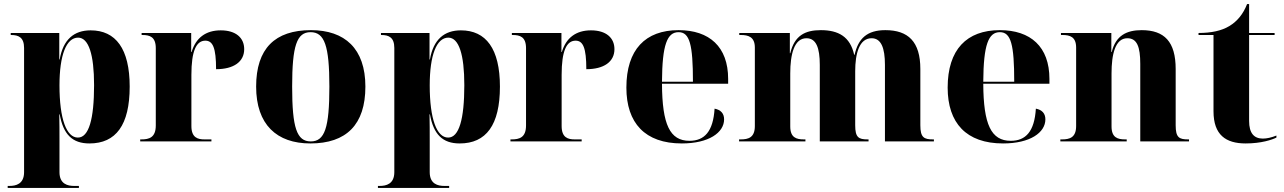

<svg xmlns="http://www.w3.org/2000/svg" viewBox="-20 -699 6348 949"><path d="M18 230H370V220H346C315 220 274 211 274 152V-3C274 -47 274 -93 273 -134H275C293 -34 338 10 422 10C553 10 621 -81 621 -271C621 -458 552 -549 428 -549C346 -549 292 -504 275 -405H273V-536H33V-526H35C72 -526 99 -514 99 -462V152C99 211 58 220 27 220H18ZM365 -19C309 -19 274 -110 274 -277C274 -427 308 -513 366 -513C418 -513 445 -430 445 -278C445 -110 419 -19 365 -19Z M673 0H1025V-10H991C958 -10 926 -18 926 -76V-329C926 -447 950 -498 995 -498C1032 -498 1048 -462 1048 -357C1134 -357 1187 -393 1187 -456C1187 -512 1146 -549 1071 -549C997 -549 948 -512 927 -442H925V-536H680V-526H684C720 -526 750 -517 750 -461V-79C750 -19 717 -10 679 -10H673Z M1514 10C1692 10 1786 -83 1786 -271C1786 -459 1684 -550 1517 -550C1339 -550 1246 -459 1246 -271C1246 -83 1348 10 1514 10ZM1516 0C1447 0 1424 -67 1424 -271C1424 -473 1447 -540 1515 -540C1584 -540 1608 -473 1608 -271C1608 -67 1585 0 1516 0Z M1848 230H2200V220H2176C2145 220 2104 211 2104 152V-3C2104 -47 2104 -93 2103 -134H2105C2123 -34 2168 10 2252 10C2383 10 2451 -81 2451 -271C2451 -458 2382 -549 2258 -549C2176 -549 2122 -504 2105 -405H2103V-536H1863V-526H1865C1902 -526 1929 -514 1929 -462V152C1929 211 1888 220 1857 220H1848ZM2195 -19C2139 -19 2104 -110 2104 -277C2104 -427 2138 -513 2196 -513C2248 -513 2275 -430 2275 -278C2275 -110 2249 -19 2195 -19Z M2503 0H2855V-10H2821C2788 -10 2756 -18 2756 -76V-329C2756 -447 2780 -498 2825 -498C2862 -498 2878 -462 2878 -357C2964 -357 3017 -393 3017 -456C3017 -512 2976 -549 2901 -549C2827 -549 2778 -512 2757 -442H2755V-536H2510V-526H2514C2550 -526 2580 -517 2580 -461V-79C2580 -19 2547 -10 2509 -10H2503Z M3350 10C3484 10 3559 -44 3559 -109C3559 -138 3543 -156 3512 -162C3505 -49 3462 -3 3388 -3C3291 -3 3253 -83 3252 -285H3579V-309C3579 -468 3486 -550 3334 -550C3170 -550 3076 -454 3076 -266C3076 -91 3168 10 3350 10ZM3405 -295H3252C3253 -479 3278 -540 3334 -540C3389 -540 3405 -479 3405 -295Z M3633 0H3961V-10H3953C3916 -10 3886 -19 3886 -74V-336C3886 -430 3905 -510 3966 -510C4014 -510 4032 -463 4032 -378V0H4273V-10H4269C4224 -10 4207 -19 4207 -80V-347C4207 -434 4227 -510 4288 -510C4335 -510 4354 -463 4354 -378V0H4596V-10H4592C4547 -10 4529 -19 4529 -80V-358C4529 -493 4469 -550 4356 -550C4266 -550 4222 -509 4204 -428H4202C4182 -518 4124 -550 4037 -550C3959 -550 3907 -523 3886 -436H3884V-536H3634V-526H3642C3678 -526 3711 -517 3711 -464V-76C3711 -19 3679 -10 3641 -10H3633Z M4938 10C5072 10 5147 -44 5147 -109C5147 -138 5131 -156 5100 -162C5093 -49 5050 -3 4976 -3C4879 -3 4841 -83 4840 -285H5167V-309C5167 -468 5074 -550 4922 -550C4758 -550 4664 -454 4664 -266C4664 -91 4756 10 4938 10ZM4993 -295H4840C4841 -479 4866 -540 4922 -540C4977 -540 4993 -479 4993 -295Z M5221 0H5549V-10H5541C5504 -10 5474 -19 5474 -74V-336C5474 -430 5492 -510 5552 -510C5600 -510 5616 -468 5616 -383V0H5857V-10H5853C5808 -10 5791 -19 5791 -80V-358C5791 -493 5735 -550 5623 -550C5548 -550 5495 -523 5475 -442H5473V-536H5224V-526H5232C5268 -526 5299 -517 5299 -464V-76C5299 -19 5267 -10 5229 -10H5221Z M6137 10C6214 10 6267 -8 6289 -19V-29C6264 -19 6241 -14 6222 -14C6178 -14 6154 -41 6154 -101V-526H6280V-536H6154V-679H6144C6125 -630 6096 -594 6056 -570C6018 -547 5967 -536 5904 -536V-526H5978V-149C5978 -32 6039 10 6137 10Z"/></svg>

Font: Noto Serif Display ExtraBold
Style: Regular
Weight: 800
Designer: Monotype Design Team
Foundry: Monotype Imaging Inc.
Version: Version 2.009